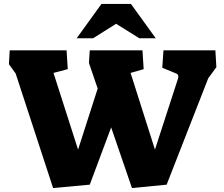

<svg xmlns="http://www.w3.org/2000/svg" viewBox="-20 -928 1132 969"><path d="M59 -557 25 -604 29 -674H316L322 -579L250 -560L374 -173L473 -481L429 -610L433 -674H699L705 -579L639 -560L762 -173L877 -527Q880 -535 880 -541Q880 -554 867 -558L799 -586L805 -674H1067L1072 -589L1031 -533L821 4L646 21L541 -285L433 4L248 21ZM492 -908H641L766 -735H683L566 -808L450 -735H367Z"/></svg>

Font: Suez One
Style: Regular
Weight: 400
Version: Version 1.000